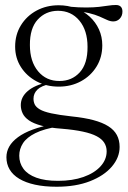

<svg xmlns="http://www.w3.org/2000/svg" viewBox="-20 -466 497 748"><path d="M200.5 261.5Q153 261.5 116.5 253.5Q80 245.5 55 230.5Q30 215.5 17.5 194.2Q5 173 5 146.5Q5 124.5 16 105Q27 85.5 50 68.5Q73 51.5 107.5 38.8Q142 26 189 17.5L219.5 12.5L208 27Q151 36 117.5 52.8Q84 69.5 69.5 92Q55 114.5 55 140.5Q55 169.5 71.5 191.8Q88 214 121.5 226.2Q155 238.5 206 238.5Q262.5 238.5 305 223.5Q347.5 208.5 371.5 182.2Q395.5 156 395.5 123.5Q395.5 105 386.2 90.2Q377 75.5 356.8 64.8Q336.5 54 303 46.8Q269.5 39.5 221 35.5Q172.5 32 141.2 23.5Q110 15 92.5 2.8Q75 -9.5 68 -24.8Q61 -40 61 -56.5Q61 -88 88 -111.2Q115 -134.5 166 -145.5L176 -139Q141 -132 125.8 -117Q110.5 -102 110.5 -81.5Q110.5 -69 115.5 -58.8Q120.5 -48.5 135.2 -39.8Q150 -31 179.8 -24.5Q209.5 -18 259 -12.5Q308.5 -7.5 344 2Q379.5 11.5 402 25.8Q424.5 40 435.2 60Q446 80 446 106.5Q446 147.5 415.8 183Q385.5 218.5 330.5 240Q275.5 261.5 200.5 261.5ZM209 -128.5Q161 -128.5 122.5 -149Q84 -169.5 61.5 -204.8Q39 -240 39 -284.5Q39 -331 61.5 -367.5Q84 -404 122.5 -424.8Q161 -445.5 208.5 -445.5Q244.5 -445.5 275.5 -433.8Q306.5 -422 329.5 -401Q352.5 -380 365.5 -351.5Q378.5 -323 378.5 -289.5Q378.5 -243 356.2 -206.8Q334 -170.5 295.5 -149.5Q257 -128.5 209 -128.5ZM212 -150.5Q260 -150.5 290.8 -184.2Q321.5 -218 321 -283.5Q321 -347.5 289.2 -385.8Q257.5 -424 205.5 -424Q158 -423.5 127 -389.8Q96 -356 96.5 -290.5Q96.5 -226.5 128.5 -188.2Q160.5 -150 212 -150.5ZM265 -422 250 -440Q288.5 -436.5 316.8 -436.8Q345 -437 365.2 -439.2Q385.5 -441.5 401.5 -444Q417.5 -446.5 431.5 -446.5Q444 -446.5 450.5 -440Q457 -433.5 457 -421Q457 -404.5 446.8 -393.5Q436.5 -382.5 421.5 -382.5Q410 -382.5 397.5 -388.2Q385 -394 368 -401.5Q351 -409 326.2 -415Q301.5 -421 265 -422Z"/></svg>

Font: Newsreader 24pt Light
Style: Regular
Weight: 300
Designer: Hugues Gentile
Foundry: Production Type
Version: Version 1.003